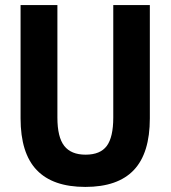

<svg xmlns="http://www.w3.org/2000/svg" viewBox="-20 -725 672 756"><path d="M316 11Q188 11 124.5 -55.5Q61 -122 61 -259V-705H206V-262Q206 -185 233 -150.5Q260 -116 317 -116Q375 -116 400.5 -150.5Q426 -185 426 -262V-705H570V-259Q570 -122 507 -55.5Q444 11 316 11Z"/></svg>

Font: Nunito Sans 10pt Condensed ExtraBold
Style: Regular
Weight: 800
Width: 3
Designer: Vernon Adams
Foundry: Vernon Adams
Version: Version 3.101;gftools[0.9.27]